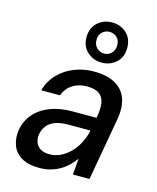

<svg xmlns="http://www.w3.org/2000/svg" viewBox="-121 -888 803 984"><g transform="rotate(15 281.0 -396.5)"><path d="M183 12Q122 12 86 -10Q50 -32 37 -69.5Q24 -107 31 -150Q40 -200 72 -236.5Q104 -273 155 -292.5Q206 -312 272 -312H400Q409 -360 404 -391.5Q399 -423 377 -439Q355 -455 311 -455Q269 -455 236.5 -435Q204 -415 189 -375H89Q104 -427 139.5 -463.5Q175 -500 223.5 -519Q272 -538 326 -538Q397 -538 440.5 -513Q484 -488 500 -442.5Q516 -397 505 -334L446 0H358L365 -86Q351 -66 332.5 -48Q314 -30 291 -16.5Q268 -3 241 4.5Q214 12 183 12ZM215 -69Q245 -69 273 -82.5Q301 -96 323.5 -119Q346 -142 361.5 -171.5Q377 -201 385 -233L386 -241H270Q228 -241 200 -230.5Q172 -220 157 -200.5Q142 -181 137 -156Q131 -117 151.5 -93Q172 -69 215 -69ZM351 -592Q307 -592 275 -620.5Q243 -649 243 -698Q243 -748 275 -776.5Q307 -805 351 -805Q396 -805 427.5 -776.5Q459 -748 459 -698Q459 -649 427.5 -620.5Q396 -592 351 -592ZM351 -640Q374 -640 390 -656Q406 -672 406 -698Q406 -725 390 -740Q374 -755 351 -755Q329 -755 312.5 -740Q296 -725 296 -698Q296 -672 312.5 -656Q329 -640 351 -640Z"/></g></svg>

Font: DM Sans 9pt Medium
Style: Italic
Weight: 500
Italic angle: -10°
Version: Version 4.004;gftools[0.9.30]